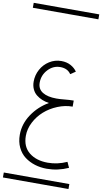

<svg xmlns="http://www.w3.org/2000/svg" viewBox="-142 -1028 814 1530"><g transform="rotate(10 265.0 -263.5)"><path d="M425.8 -488.3 384.8 -460.9Q356.9 -502.9 297.9 -502.9Q240.7 -502.9 199 -458.3Q157.2 -413.6 157.2 -352.5Q157.2 -300.8 198 -275.6Q238.8 -250.5 310.5 -250.5Q338.9 -250.5 371.6 -253.9Q417.5 -258.3 443.4 -258.3H449.2V-209.5Q388.2 -209.5 328.1 -184.8Q268.1 -160.2 222.9 -120.1Q177.7 -80.1 149.9 -26.1Q122.1 27.8 122.1 84Q122.1 172.4 180.2 218.8Q238.3 265.1 331.1 265.1Q409.2 265.1 484.9 231L505.4 275.9Q420.9 314 331.1 314Q280.3 314 234.6 299.8Q189 285.6 152.6 258.3Q116.2 231 94.7 186Q73.2 141.1 73.2 84Q73.2 -3.4 124.5 -80.6Q175.8 -157.7 257.8 -205.1Q227.5 -209.5 201.7 -220Q175.8 -230.5 154.3 -247.8Q132.8 -265.1 120.6 -292Q108.4 -318.8 108.4 -352.5Q108.4 -404.8 133.3 -450.7Q158.2 -496.6 202.1 -524.2Q246.1 -551.8 297.9 -551.8Q341.8 -551.8 374.8 -533.7Q407.7 -515.6 425.8 -488.3ZM0 402.8H530.3V442.9H0ZM0 -970.2H530.3V-930.2H0Z"/></g></svg>

Font: AzarMehrMSRS1
Style: Regular
Weight: 1
Designer: Amin Abedi
Version: Version 1.00